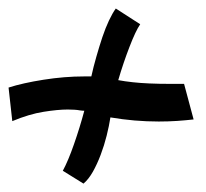

<svg xmlns="http://www.w3.org/2000/svg" viewBox="-30 -567 486 453"><path d="M426.8 -285.2Q409.2 -283.2 388.2 -281.7Q367.2 -280.3 344.7 -280.3Q316.4 -280.3 287.6 -282.7Q258.8 -285.2 230.5 -290Q227.5 -270.5 221.7 -247.1Q215.8 -223.6 207.5 -201.7Q199.2 -179.7 189 -161.6Q178.7 -143.6 167 -133.8L118.2 -164.1Q130.9 -187.5 144.5 -226.6Q158.2 -265.6 168.9 -305.7Q164.1 -305.7 158.2 -306.6Q153.3 -307.6 146 -308.1Q138.7 -308.6 129.9 -308.6Q106.4 -308.6 72.8 -303.2Q39.1 -297.9 -1 -281.2L-9.8 -360.4Q23.4 -371.1 72.8 -378.9Q122.1 -386.7 168.9 -386.7H185.5Q190.4 -409.2 197.3 -433.1Q204.1 -457 211.4 -479Q218.8 -501 227.1 -518.6Q235.4 -536.1 243.2 -546.9L300.8 -509.8Q290 -494.1 275.4 -456.1Q260.7 -418 249 -377.9Q264.6 -375 283.2 -373Q299.8 -371.1 322.3 -370.1Q344.7 -369.1 373 -369.1H404.3L426.8 -285.2Z"/></svg>

Font: Miniver
Style: Regular
Weight: 400
Designer: Dathan Boardman
Foundry: Open Window
Version: Version 1.000